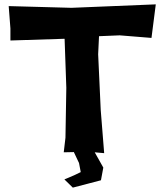

<svg xmlns="http://www.w3.org/2000/svg" viewBox="-20 -680 734 872"><path d="M19.5 -652.3 27.3 -550.8V-496.1L273.4 -503.9L281.2 -281.2L277.3 -54.7L269.5 11.7L315.4 10.7L338.9 60.5L346.7 101.6L316.4 116.2L272.5 134.8L310.5 171.9H311.5L319.3 169.9L438.5 138.7L449.2 81.1L410.2 11.7L453.1 15.6L437.5 -179.7L425.8 -433.6L429.7 -515.6L523.4 -519.5L668 -507.8L687.5 -660.2L304.7 -644.5Z"/></svg>

Font: MaokenAssortedSans-Lite
Style: Lite
Weight: 400
Version: Version 1.400